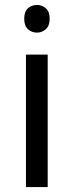

<svg xmlns="http://www.w3.org/2000/svg" viewBox="-20 -757 298 777"><path d="M173 -536V0H85V-536ZM130 -737Q150 -737 165.5 -723.5Q181 -710 181 -681Q181 -653 165.5 -639Q150 -625 130 -625Q108 -625 93 -639Q78 -653 78 -681Q78 -710 93 -723.5Q108 -737 130 -737Z"/></svg>

Font: lbangla05
Style: Book
Weight: 400
Designer: Jelle Bosma - Monotype Design Team
Foundry: Monotype Imaging Inc.
Version: Version 2.003